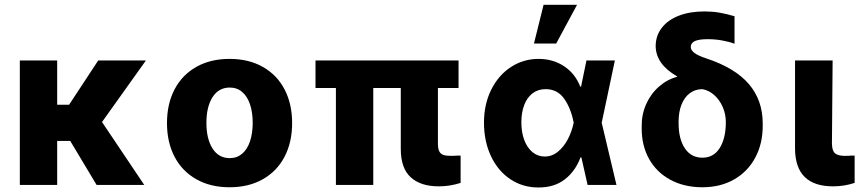

<svg xmlns="http://www.w3.org/2000/svg" viewBox="-20 -788 3665 818"><path d="M223.6 -341.8H274.4L398.4 -530.3H601.6L414.6 -268.1L594.7 0H391.6L279.3 -187.5H223.6V0H64.5V-530.3H223.6Z M691.4 -263.7Q691.4 -345.2 723.6 -407Q755.9 -468.8 816.2 -502.9Q876.5 -537.1 958 -537.1Q1039.6 -537.1 1099.9 -502.9Q1160.2 -468.8 1192.4 -407Q1224.6 -345.2 1224.6 -263.7Q1224.6 -182.1 1192.4 -120.4Q1160.2 -58.6 1099.9 -24.4Q1039.6 9.8 958 9.8Q876.5 9.8 816.2 -24.4Q755.9 -58.6 723.6 -120.4Q691.4 -182.1 691.4 -263.7ZM1056.6 -264.6Q1056.6 -309.1 1045.2 -343.3Q1033.7 -377.4 1011.7 -396.2Q989.7 -415 959 -415Q911.6 -415 885.5 -374Q859.4 -333 859.4 -264.6Q859.4 -196.3 885.5 -155.3Q911.6 -114.3 959 -114.3Q989.7 -114.3 1011.7 -133.1Q1033.7 -151.9 1045.2 -186Q1056.6 -220.2 1056.6 -264.6Z M1933.6 -413.1H1845.7V-175.8Q1845.7 -155.3 1851.1 -144Q1856.4 -132.8 1867.9 -128.4Q1879.4 -124 1900.4 -124Q1918 -124 1924.8 -125H1942.4V-8.8Q1897 5.9 1849.6 5.9Q1771.5 5.9 1729.5 -33Q1687.5 -71.8 1687.5 -153.3V-413.1H1570.3V0H1411.1V-413.1H1324.2V-530.3H1933.6Z M2042 -265.6Q2042 -344.2 2073 -406.2Q2104 -468.3 2157.2 -502.7Q2210.4 -537.1 2274.4 -537.1Q2336.4 -537.1 2383.5 -505.6Q2430.7 -474.1 2452.1 -418.9H2455.6L2478.5 -530.3H2599.6L2543.5 -265.1L2606.4 0H2483.4L2457 -117.2H2453.1Q2431.6 -59.1 2386.5 -23.9Q2341.3 11.2 2273.4 10.7Q2207 10.7 2154.3 -24.4Q2101.6 -59.6 2071.8 -122.6Q2042 -185.5 2042 -265.6ZM2300.8 -121.1Q2332 -121.1 2357.4 -142.1Q2382.8 -163.1 2399.7 -195.8Q2416.5 -228.5 2423.8 -263.7L2424.3 -265.1L2423.8 -266.6Q2412.1 -327.6 2383.3 -367.9Q2354.5 -408.2 2304.7 -408.2Q2272 -408.2 2248.8 -390.4Q2225.6 -372.6 2213.4 -340.6Q2201.2 -308.6 2201.2 -266.6Q2201.2 -224.6 2213.6 -191.4Q2226.1 -158.2 2248.8 -139.6Q2271.5 -121.1 2300.8 -121.1ZM2295.9 -767.6H2438.5L2349.6 -602.5H2254.9Z M2981.4 -739.3Q3013.7 -739.3 3043.7 -734.4Q3073.7 -729.5 3109.4 -718.8V-601.6Q3087.9 -609.9 3057.4 -615.5Q3026.9 -621.1 2996.1 -621.1Q2958 -621.1 2940.4 -613Q2922.9 -605 2922.9 -587.9Q2922.9 -574.7 2938.2 -562.7Q2953.6 -550.8 2989.3 -539.1Q3110.8 -499 3170.2 -430.2Q3229.5 -361.3 3229.5 -261.7V-252Q3229.5 -175.3 3197.5 -116Q3165.5 -56.6 3107.4 -23.4Q3049.3 9.8 2972.7 9.8Q2895 9.8 2836.2 -22Q2777.3 -53.7 2745.4 -110.8Q2713.4 -168 2713.9 -242.2V-251Q2713.4 -300.3 2732.9 -344.2Q2752.4 -388.2 2787.4 -418.9Q2822.3 -449.7 2865.2 -460.9L2864.3 -462.9Q2774.9 -514.2 2773.4 -590.8Q2773.4 -635.3 2799.1 -668.9Q2824.7 -702.6 2871.6 -720.9Q2918.5 -739.3 2981.4 -739.3ZM2972.7 -116.2Q3019.5 -116.2 3045.4 -156Q3071.3 -195.8 3072.3 -262.7V-270.5Q3071.8 -303.2 3058.8 -332.8Q3045.9 -362.3 3023.4 -382.6Q3001 -402.8 2972.7 -408.2Q2941.4 -408.2 2918.2 -390.4Q2895 -372.6 2883.1 -341.3Q2871.1 -310.1 2871.1 -270.5V-262.7Q2871.1 -196.3 2897.7 -156.2Q2924.3 -116.2 2972.7 -116.2Z M3527.3 -530.3 3524.4 -175.8Q3524.9 -146 3537.4 -135Q3549.8 -124 3579.1 -124Q3598.6 -124 3605.5 -125H3621.1V-8.8Q3577.1 5.9 3529.3 5.9Q3368.7 5.9 3367.2 -153.3V-530.3Z"/></svg>

Font: Pretendard GOV ExtraBold
Style: Regular
Weight: 800
Designer: Base glyphs from Inter by Rasmus Andersson; Hangeul glyphs from Noto Sans CJK(Source Han Sans) by Jang Soo-young and Kan
Foundry: Kil Hyung-jin
Version: Version 1.309